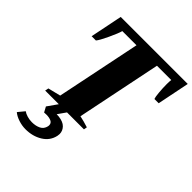

<svg xmlns="http://www.w3.org/2000/svg" viewBox="-263 -850 1274 1274"><g transform="rotate(45 374.0 -213.0)"><path d="M748 -700 702 -473H662Q657 -486 653.5 -525Q650 -564 650 -600Q650 -623 652 -641H518L396 -45Q431 -38 478 -23L474 0H315L275 57L295 58Q340 63 361 85Q382 107 382 136Q382 142 380 154Q368 211 317 242.5Q266 274 199 274Q166 274 132.5 263Q99 252 78 234L116 188Q129 198 151 204.5Q173 211 196 211Q232 211 258 198Q284 185 291 154Q292 151 292 145Q292 124 274 115.5Q256 107 229 107Q215 107 208 108L188 71L238 0H110L115 -25L204 -47L326 -641H193Q186 -614 157 -552Q128 -490 113 -473H73L119 -700Z"/></g></svg>

Font: Trirong Black
Style: Italic
Weight: 900
Italic angle: -12°
Designer: Katatrad Team
Foundry: CadsonDemak
Version: Version 1.001